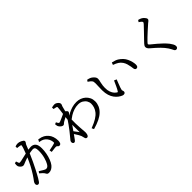

<svg xmlns="http://www.w3.org/2000/svg" viewBox="248 -2119 3504 3504"><g transform="rotate(-45 2000.0 -367.5)"><path d="M938 -276Q938 -246 928 -223Q916 -197 889 -197Q871 -197 862 -208Q856 -215 849 -223Q845 -227 836 -228Q828 -229 821.5 -229Q815 -229 799 -228Q753 -225 707 -217L698 -264Q753 -274 790 -283Q819 -290 842 -297Q853 -300 854.5 -303.5Q856 -307 856 -314Q856 -340 846.5 -371Q837 -402 815 -431Q794 -459 764 -477.5Q734 -496 685 -504L670 -507L694 -552L702 -551Q768 -541 808 -518.5Q848 -496 877 -461Q904 -432 921 -383.5Q938 -335 938 -276ZM415 -69Q436 -69 452.5 -78.5Q469 -88 488 -120Q512 -158 533 -233Q555 -312 555 -398Q555 -453 541 -476Q529 -496 492 -496Q472 -496 435 -489Q406 -484 405 -483Q334 -318 268 -192L230 -120Q190 -46 160 -3Q149 14 138 21.5Q127 29 114 29Q101 29 89.5 17.5Q78 6 78 -14Q78 -27 82 -38Q87 -51 95 -63Q172 -161 251 -308Q288 -380 322 -460L297 -452Q276 -445 249 -435Q214 -423 198.5 -414.5Q183 -406 162 -406Q147 -406 129.5 -417.5Q112 -429 100 -445Q86 -463 83 -476.5Q80 -490 80 -507.5Q80 -525 85 -546L122 -554Q132 -525 140 -504Q146 -491 159 -491Q172 -491 198 -496Q274 -512 321 -524Q336 -528 351 -531Q378 -599 390 -638Q402 -677 402 -684.5Q402 -692 400 -697Q400 -698 391.5 -701.5Q383 -705 360 -708Q337 -711 310 -714V-754Q329 -761 345 -764Q361 -767 379 -767Q412 -767 454 -746Q473 -737 487 -725.5Q501 -714 501 -700.5Q501 -687 495 -677.5Q489 -668 482.5 -659.5Q476 -651 471 -641Q461 -614 433 -547Q435 -547 438 -548Q474 -554 501 -554Q561 -554 594 -516Q627 -478 627 -389Q627 -328 615 -264Q603 -200 581.5 -144Q560 -88 531 -50Q508 -21 476 -1.5Q444 18 403 18Q375 18 363 4Q353 -9 347 -21Q341 -33 335 -40Q322 -56 267 -103L290 -136Q340 -104 371 -86.5Q402 -69 415 -69Z M1321 -303Q1320 -301 1306 -280Q1284 -248 1271 -230Q1258 -212 1253 -205Q1261 -194 1275 -175Q1287 -159 1323 -111Q1323 -138 1322 -180Q1320 -247 1321 -303ZM1114 -482Q1111 -494 1110 -504L1107 -531L1143 -545L1148 -536Q1159 -513 1168 -504Q1177 -495 1184 -495Q1199 -495 1270 -528L1325 -553Q1335 -558 1343 -562Q1351 -621 1355.5 -656.5Q1360 -692 1360 -711L1358 -726Q1355 -730 1344 -734Q1324 -740 1284 -747L1283 -786Q1305 -791 1320 -794Q1335 -797 1354.5 -797Q1374 -797 1396 -784.5Q1418 -772 1433 -754Q1448 -736 1448 -718Q1448 -700 1440.5 -687.5Q1433 -675 1426 -645L1406 -567Q1415 -560 1424 -551Q1442 -536 1442 -522.5Q1442 -509 1432 -497Q1415 -480 1401 -460Q1400 -460 1400 -459Q1423 -473 1448 -486Q1496 -511 1550.5 -527.5Q1605 -544 1669 -544Q1719 -544 1765 -527Q1811 -510 1845.5 -478.5Q1880 -447 1900.5 -405Q1921 -363 1921 -308Q1921 -253 1899 -201.5Q1877 -150 1832 -106Q1787 -62 1718.5 -28Q1650 6 1547 35L1527 -8L1538 -12Q1630 -47 1689 -84Q1748 -121 1780 -161.5Q1812 -202 1825.5 -244Q1839 -286 1839 -327.5Q1839 -369 1817.5 -405.5Q1796 -442 1756 -466Q1716 -490 1659.5 -490Q1603 -490 1549 -472Q1495 -454 1448 -425Q1412 -402 1382 -379Q1378 -274 1386 -172Q1390 -122 1391.5 -98.5Q1393 -75 1394.5 -60.5Q1396 -46 1396 -30Q1396 -14 1392 4.5Q1388 23 1379 38Q1368 56 1349 56Q1317 56 1310 16Q1303 -15 1296 -36Q1283 -72 1235 -144Q1224 -161 1223 -162Q1216 -152 1209 -142L1160 -74Q1151 -64 1144 -56Q1134 -46 1119.5 -46Q1105 -46 1095 -58.5Q1085 -71 1085 -86Q1085 -101 1090 -112.5Q1095 -124 1110 -140Q1155 -192 1206 -258Q1287 -363 1327 -426Q1330 -459 1334 -489Q1300 -470 1252 -443Q1237 -433 1229 -424Q1216 -409 1200 -409Q1184 -409 1166.5 -420Q1149 -431 1134.5 -448Q1120 -465 1114 -482Z M2831 -491Q2861 -459 2880.5 -417Q2900 -375 2910.5 -332.5Q2921 -290 2921 -259Q2921 -198 2877 -198Q2861 -198 2850.5 -210Q2840 -222 2837.5 -242.5Q2835 -263 2829.5 -298Q2824 -333 2812.5 -371Q2801 -409 2779 -442Q2752 -482 2714 -505.5Q2676 -529 2629 -546L2619 -549L2636 -595L2645 -593Q2716 -578 2757 -552Q2798 -526 2831 -491ZM2152 -361Q2152 -414 2154.5 -460Q2157 -506 2157 -534Q2157 -562 2153.5 -578Q2150 -594 2135 -611Q2120 -628 2083 -653L2074 -659L2095 -691Q2120 -686 2133.5 -682Q2147 -678 2160 -672Q2178 -664 2198 -647.5Q2218 -631 2233.5 -610Q2249 -589 2249 -564Q2249 -547 2244.5 -526Q2240 -505 2234 -479Q2219 -416 2219 -354.5Q2219 -293 2235.5 -248.5Q2252 -204 2275.5 -178Q2299 -152 2319 -141Q2326 -137 2328 -137Q2330 -137 2331 -137Q2335 -138 2339 -144Q2361 -178 2385 -229.5Q2409 -281 2433 -335L2481 -315Q2465 -274 2451 -238Q2417 -152 2413 -129Q2409 -116 2409 -110Q2409 -98 2414 -88Q2419 -78 2419 -65Q2419 -41 2397 -30Q2388 -26 2375 -26Q2361 -26 2344 -33Q2313 -46 2280 -70.5Q2247 -95 2218 -134Q2189 -173 2171 -229Q2153 -285 2152 -361Z M3563 -794Q3597 -782 3624 -757Q3639 -741 3650.5 -724.5Q3662 -708 3662 -694.5Q3662 -681 3655.5 -672Q3649 -663 3638.5 -654.5Q3628 -646 3612 -634Q3569 -598 3507 -540Q3404 -446 3370 -409Q3349 -388 3343.5 -379.5Q3338 -371 3338 -365Q3338 -359 3345 -351Q3352 -343 3367 -331Q3420 -288 3465 -250Q3510 -212 3550 -173Q3590 -134 3627 -88Q3647 -62 3663 -32.5Q3679 -3 3679 21Q3679 51 3659 64Q3649 70 3635.5 70Q3622 70 3612 61.5Q3602 53 3597 42Q3589 28 3580 8Q3571 -11 3550 -43Q3514 -97 3458 -154Q3402 -211 3310 -288Q3267 -325 3267 -361Q3267 -388 3295 -418Q3311 -436 3336 -462Q3417 -546 3447 -577Q3496 -626 3541 -676Q3555 -692 3558.5 -698.5Q3562 -705 3562 -711.5Q3562 -718 3552.5 -730.5Q3543 -743 3511 -764L3502 -770L3525 -805Q3549 -799 3563 -794Z"/></g></svg>

Font: Early Summer Mincho Screen
Style: Regular
Weight: 400
Designer: GuiWonder
Version: Version 1.002